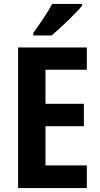

<svg xmlns="http://www.w3.org/2000/svg" viewBox="-20 -955 507 975"><path d="M397 -935H245C221 -890 182 -833 149 -788V-775H242C289 -814 366 -888 397 -926ZM421 0V-115H211V-314H406V-428H211V-601H421V-714H72V0Z"/></svg>

Font: Noto Sans Display SemiCondensed
Style: Bold
Weight: 700
Width: 4
Designer: Monotype Design Team
Foundry: Monotype Imaging Inc.
Version: Version 1.900